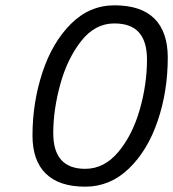

<svg xmlns="http://www.w3.org/2000/svg" viewBox="-20 -691 650 721"><path d="M102 -182Q102 -305 139 -418Q176 -531 246 -601Q316 -671 410 -671Q510 -671 560 -621Q610 -571 610 -475Q610 -348 572 -236.5Q534 -125 463.5 -57.5Q393 10 300 10Q202 10 152 -39Q102 -88 102 -182ZM532 -467Q532 -535 502 -569Q472 -603 409 -603Q337 -603 285 -537Q233 -471 206.5 -375Q180 -279 180 -191Q180 -57 300 -57Q371 -57 424 -120Q477 -183 504.5 -278.5Q532 -374 532 -467Z"/></svg>

Font: Cairo
Style: Italic
Weight: 400
Italic angle: -13°
Designer: Mohamed Gaber, Accademia di Belle Arti di Urbino and others
Foundry: Kief Type Foundry, Accademia di Belle Arti di Urbino and others
Version: Version 3.011